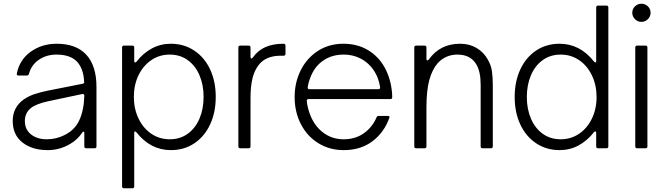

<svg xmlns="http://www.w3.org/2000/svg" viewBox="-20 -793 3555 1027"><path d="M48 -146Q48 -219 107 -261Q133 -279 164.5 -289.5Q196 -300 235 -308L422 -345Q432 -347 430 -356Q427 -423 394 -461Q358 -501 282 -501Q228 -501 187.5 -473Q147 -445 135 -398Q132 -389 124 -389H79Q68 -389 70 -400Q85 -474 144.5 -516.5Q204 -559 283 -559Q386 -559 440 -502Q496 -443 496 -328V-10Q496 0 486 0H441Q431 0 431 -10V-81Q431 -89 426 -89Q423 -89 420 -84Q394 -45 355 -23Q300 10 235 10Q152 10 100 -31Q48 -72 48 -146ZM324 -70Q380 -97 404.5 -150.5Q429 -204 431 -281Q431 -286 428 -288.5Q425 -291 420 -290L236 -251Q172 -237 144 -214Q113 -188 113 -146Q113 -100 146 -74Q179 -48 230 -48Q280 -48 324 -70Z M1134 -275Q1134 -192 1104 -127.5Q1074 -63 1019.5 -26.5Q965 10 894 10Q785 10 710 -85Q705 -90 703 -90Q698 -90 698 -82V204Q698 214 688 214H643Q633 214 633 204V-539Q633 -549 643 -549H688Q698 -549 698 -539V-467Q698 -459 703 -459Q707 -459 710 -463Q746 -509 792.5 -534Q839 -559 894 -559Q964 -559 1019 -522.5Q1074 -486 1104 -421.5Q1134 -357 1134 -275ZM696 -275Q696 -211 721 -159Q746 -107 789.5 -77.5Q833 -48 888 -48Q943 -48 984 -77.5Q1025 -107 1047 -158.5Q1069 -210 1069 -275Q1069 -339 1047 -390.5Q1025 -442 984 -471.5Q943 -501 888 -501Q833 -501 789.5 -471.5Q746 -442 721 -390.5Q696 -339 696 -275Z M1265 0Q1255 0 1255 -10V-539Q1255 -549 1265 -549H1310Q1320 -549 1320 -539V-488Q1320 -480 1325 -480Q1327 -480 1332 -485Q1360 -524 1400.5 -541.5Q1441 -559 1497 -559Q1507 -559 1507 -549V-505Q1507 -495 1497 -495H1482Q1403 -495 1365 -447Q1341 -417 1330.5 -374Q1320 -331 1320 -268V-10Q1320 0 1310 0Z M1556 -274Q1556 -351 1588 -416Q1620 -481 1679.5 -520Q1739 -559 1817 -559Q1891 -559 1947.5 -525.5Q2004 -492 2037 -433Q2070 -374 2077 -297Q2078 -289 2078 -273Q2078 -263 2068 -263H1630Q1625 -263 1622.5 -260Q1620 -257 1621 -253Q1624 -221 1636 -187Q1659 -122 1707 -85Q1755 -48 1818 -48Q1881 -48 1926.5 -80.5Q1972 -113 1994 -165Q1997 -173 2005 -173H2054Q2059 -173 2062 -170.5Q2065 -168 2063 -164Q2036 -86 1973 -38Q1910 10 1818 10Q1743 10 1683 -27Q1623 -64 1589.5 -129Q1556 -194 1556 -274ZM2004 -316Q2009 -316 2011.5 -319Q2014 -322 2013 -327Q2008 -359 1997 -384Q1973 -439 1925.5 -470Q1878 -501 1818 -501Q1758 -501 1712.5 -471.5Q1667 -442 1644 -388Q1630 -355 1626 -327V-324Q1626 -316 1635 -316Z M2206 0Q2196 0 2196 -10V-539Q2196 -549 2206 -549H2251Q2261 -549 2261 -539V-478Q2261 -470 2266 -470Q2270 -470 2273 -474Q2305 -518 2346.5 -538.5Q2388 -559 2441 -559Q2491 -559 2529 -536.5Q2567 -514 2589 -475Q2607 -444 2611.5 -411Q2616 -378 2616 -337V-10Q2616 0 2606 0H2561Q2551 0 2551 -10V-340Q2551 -411 2527 -450Q2496 -501 2427 -501Q2364 -501 2322 -456Q2292 -422 2276.5 -365.5Q2261 -309 2261 -217V-10Q2261 0 2251 0Z M2733 -274Q2733 -357 2763 -421.5Q2793 -486 2847.5 -522.5Q2902 -559 2973 -559Q3082 -559 3157 -464Q3162 -459 3164 -459Q3169 -459 3169 -467V-753Q3169 -763 3179 -763H3224Q3234 -763 3234 -753V-10Q3234 0 3224 0H3179Q3169 0 3169 -10V-82Q3169 -90 3164 -90Q3160 -90 3157 -86Q3121 -40 3074.5 -15Q3028 10 2973 10Q2903 10 2848 -26.5Q2793 -63 2763 -127.5Q2733 -192 2733 -274ZM3171 -274Q3171 -338 3146 -390Q3121 -442 3077.5 -471.5Q3034 -501 2979 -501Q2924 -501 2883 -471.5Q2842 -442 2820 -390.5Q2798 -339 2798 -274Q2798 -210 2820 -158.5Q2842 -107 2883 -77.5Q2924 -48 2979 -48Q3034 -48 3077.5 -77.5Q3121 -107 3146 -158.5Q3171 -210 3171 -274Z M3388 0Q3378 0 3378 -10V-539Q3378 -549 3388 -549H3433Q3443 -549 3443 -539V-10Q3443 0 3433 0ZM3362 -725Q3362 -745 3376.5 -759Q3391 -773 3411 -773Q3431 -773 3445.5 -759Q3460 -745 3460 -725Q3460 -705 3445.5 -690.5Q3431 -676 3411 -676Q3391 -676 3376.5 -690.5Q3362 -705 3362 -725Z"/></svg>

Font: Open Sauce Two Light
Style: Regular
Weight: 300
Designer: Alfredo Marco Pradil
Foundry: Creative Sauce Fz LLC
Version: Version 1.477